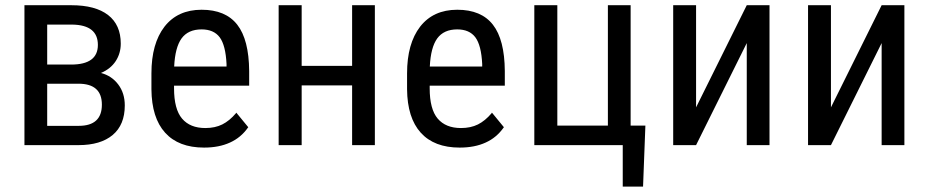

<svg xmlns="http://www.w3.org/2000/svg" viewBox="-20 -548 3508 725"><path d="M158.2 -304.2H248.5Q349.6 -304.2 349.6 -378.4Q349.6 -453.1 254.4 -455.1H158.2ZM158.2 -231.9V-72.8H277.3Q364.7 -72.8 364.7 -152.8Q364.7 -231.9 276.4 -231.9ZM72.3 0V-528.3H249.5Q340.3 -528.3 388.2 -491.2Q436 -454.1 436 -383.3Q436 -346.7 417 -317.4Q397.9 -288.1 361.3 -272.5Q401.9 -261.7 426.5 -229Q451.2 -196.3 451.2 -149.9Q451.2 -76.7 405.5 -38.3Q359.9 0 276.4 0Z M835.4 -296.9V-306.2Q832 -377 809.6 -407.2Q787.1 -437 741.2 -437Q690.4 -437 665.5 -402.8Q641.1 -368.7 637.7 -296.9ZM848.6 -9.8Q807.1 9.3 750.5 9.3Q654.3 9.3 603.5 -46.9Q552.7 -103 551.8 -210.9V-271Q551.8 -383.3 601.1 -447.3Q650.9 -511.2 741.2 -511.2Q832 -511.2 876 -454.6Q919.9 -398.4 920.9 -279.8V-226.6V-224.6H918.9H637.2V-214.8Q637.2 -135.7 667.5 -100.1Q697.8 -64.5 755.4 -64.5Q792 -64.5 819.3 -78.1Q846.7 -91.8 871.1 -120.6L872.1 -122.6L873.5 -121.1L916.5 -68.8L917.5 -67.9L916.5 -66.4Q889.6 -28.3 848.6 -9.8Z M1395.5 0H1309.6V-225.6H1119.1V0H1032.2V-528.3H1119.1V-299.3H1309.6V-528.3H1395.5Z M1800.8 -296.9V-306.2Q1797.4 -377 1774.9 -407.2Q1752.4 -437 1706.5 -437Q1655.8 -437 1630.9 -402.8Q1606.4 -368.7 1603 -296.9ZM1814 -9.8Q1772.5 9.3 1715.8 9.3Q1619.6 9.3 1568.8 -46.9Q1518.1 -103 1517.1 -210.9V-271Q1517.1 -383.3 1566.4 -447.3Q1616.2 -511.2 1706.5 -511.2Q1797.4 -511.2 1841.3 -454.6Q1885.3 -398.4 1886.2 -279.8V-226.6V-224.6H1884.3H1602.5V-214.8Q1602.5 -135.7 1632.8 -100.1Q1663.1 -64.5 1720.7 -64.5Q1757.3 -64.5 1784.7 -78.1Q1812 -91.8 1836.4 -120.6L1837.4 -122.6L1838.9 -121.1L1881.8 -68.8L1882.8 -67.9L1881.8 -66.4Q1855 -28.3 1814 -9.8Z M1997.6 -528.3H2084.5V-73.7H2275.4V-528.3H2361.3V-73.7H2417L2408.2 156.7H2331.5V0H1997.6Z M2799.8 -528.3H2885.7V0H2799.8V-385.3L2608.4 0H2522V-528.3H2608.4V-142.6Z M3309.1 -528.3H3395V0H3309.1V-385.3L3117.7 0H3031.2V-528.3H3117.7V-142.6Z"/></svg>

Font: MAUL Condensed
Style: Condensed Regular
Weight: 400
Designer: MAUL
Version: Version 1.0; 2020; ttfautohint (v1.8.3)